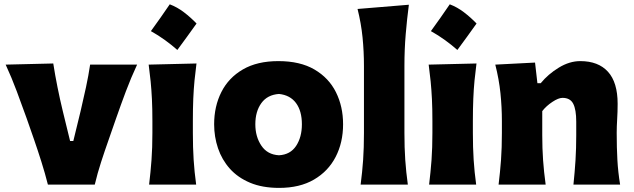

<svg xmlns="http://www.w3.org/2000/svg" viewBox="-20 -873 2996 908"><path d="M206.5 0Q192.9 -53.7 175.8 -107.9Q158.7 -162.1 140.6 -214.4L105.5 -314.9Q83 -377.4 59.3 -441.2Q35.6 -504.9 6.8 -567.4L231.9 -572.8Q240.7 -516.6 252 -460.4Q263.2 -404.3 276.9 -347.7L311.5 -206.1H326.7L361.3 -348.1Q375 -406.2 386.7 -460.7Q398.4 -515.1 406.2 -567.4H628.4Q599.1 -504.4 575.2 -440.7Q551.3 -377 529.3 -314L494.1 -212.9Q475.1 -159.2 458 -106.4Q440.9 -53.7 428.2 0Z M782.8 -852.6Q818.2 -839.2 849.9 -815Q881.6 -790.8 909.5 -761.8Q887.5 -731.2 864.9 -699.8Q842.4 -668.4 818.7 -636.7Q791.4 -660.8 760.2 -683.4Q729.1 -706 693.6 -725.8Q717.2 -758.1 739.3 -789.7Q761.3 -821.4 782.8 -852.6ZM685.1 0Q692.4 -60.1 696.5 -116.9Q700.7 -173.8 700.7 -244.6V-300.8Q700.7 -358.9 698.5 -403.8Q696.3 -448.7 692.4 -488Q688.5 -527.3 683.1 -567.4L909.2 -572.8Q903.8 -532.2 899.9 -492.2Q896 -452.1 894 -406Q892.1 -359.9 892.1 -300.8V-244.6Q892.1 -173.8 895.8 -116.9Q899.4 -60.1 907.7 0Z M1300.3 15.6Q1220.7 15.6 1162.6 -8.8Q1104.5 -33.2 1066.9 -75.4Q1029.3 -117.7 1011 -171.9Q992.7 -226.1 992.7 -285.2Q992.7 -370.1 1026.9 -437.7Q1061 -505.4 1128.7 -544.7Q1196.3 -584 1296.4 -584Q1399.4 -584 1467.3 -544.2Q1535.2 -504.4 1568.8 -436.8Q1602.5 -369.1 1602.5 -285.2Q1602.5 -199.2 1567.4 -131.1Q1532.2 -63 1464.8 -23.7Q1397.5 15.6 1300.3 15.6ZM1299.3 -138.7Q1353 -141.6 1380.4 -183.1Q1407.7 -224.6 1407.7 -285.2Q1407.7 -348.1 1379.9 -385.7Q1352.1 -423.3 1299.3 -428.7Q1244.6 -424.8 1216.1 -385.5Q1187.5 -346.2 1187.5 -285.2Q1187.5 -226.6 1216.1 -184.1Q1244.6 -141.6 1299.3 -138.7Z M1685.5 0Q1693.4 -60.1 1697.3 -116.9Q1701.2 -173.8 1701.2 -244.6V-560.5Q1701.2 -629.4 1694.6 -695.8Q1688 -762.2 1670.9 -830.6L1913.6 -850.6Q1904.8 -783.7 1898.7 -711.4Q1892.6 -639.2 1892.6 -560.5V-244.6Q1892.6 -173.8 1896.5 -116.9Q1900.4 -60.1 1908.7 0Z M2107 -852.6Q2142.4 -839.2 2174.1 -815Q2205.8 -790.8 2233.7 -761.8Q2211.7 -731.2 2189.2 -699.8Q2166.6 -668.4 2143 -636.7Q2115.6 -660.8 2084.4 -683.4Q2053.3 -706 2017.8 -725.8Q2041.5 -758.1 2063.5 -789.7Q2085.5 -821.4 2107 -852.6ZM2009.3 0Q2016.6 -60.1 2020.8 -116.9Q2024.9 -173.8 2024.9 -244.6V-300.8Q2024.9 -358.9 2022.7 -403.8Q2020.5 -448.7 2016.6 -488Q2012.7 -527.3 2007.3 -567.4L2233.4 -572.8Q2228 -532.2 2224.1 -492.2Q2220.2 -452.1 2218.3 -406Q2216.3 -359.9 2216.3 -300.8V-244.6Q2216.3 -173.8 2220 -116.9Q2223.6 -60.1 2231.9 0Z M2337.9 0Q2345.2 -60.1 2349.4 -116.9Q2353.5 -173.8 2353.5 -244.6V-300.8Q2353.5 -366.2 2346.7 -432.4Q2339.8 -498.5 2322.3 -567.4L2510.3 -577.1L2521.5 -479.5H2537.1Q2572.3 -522.5 2622.8 -553.2Q2673.3 -584 2724.1 -584Q2809.6 -584 2855.2 -533.7Q2900.9 -483.4 2900.9 -382.3Q2900.9 -345.2 2898.7 -310.1Q2896.5 -274.9 2896.5 -244.6Q2896.5 -173.8 2899.7 -116.9Q2902.8 -60.1 2912.6 0H2691.9Q2698.2 -60.1 2701.7 -115.7Q2705.1 -171.4 2705.1 -233.9V-297.9Q2705.1 -354.5 2690.9 -382.3Q2676.8 -410.2 2640.1 -410.2Q2621.1 -410.2 2592.3 -391.1Q2563.5 -372.1 2544.4 -347.7V-233.9Q2544.4 -171.4 2548.3 -115.7Q2552.2 -60.1 2560.5 0Z"/></svg>

Font: Pinar-DS2-FD ExtraBold
Style: Regular
Weight: 800
Designer: Amin Abedi
Version: Version 3.000